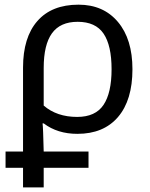

<svg xmlns="http://www.w3.org/2000/svg" viewBox="-20 -566 645 826"><path d="M314 -472.2Q239.3 -472.2 203.6 -422.9Q168 -373.5 168 -273.9V-111.8Q224.6 -63 312 -63Q390.6 -63 425.3 -114.7Q460 -166.5 460 -268.1Q460 -370.6 425.5 -421.4Q391.1 -472.2 314 -472.2ZM3.9 85.9H79.1V-274.9Q79.1 -405.3 140.9 -475.6Q202.6 -545.9 317.9 -545.9Q424.8 -545.9 487.3 -471.7Q549.8 -397.5 549.8 -268.1Q549.8 -135.3 487.8 -62.7Q425.8 9.8 313 9.8Q227.1 9.8 168 -35.2H163.1Q165.5 -20 168 85.9H360.8V155.8H168V240.2H79.1V155.8H3.9Z"/></svg>

Font: NotoSans
Style: Regular
Weight: 400
Designer: Monotype Design team
Foundry: Monotype Imaging Inc.
Version: Version 1.04; ttfautohint (v1.4.1)